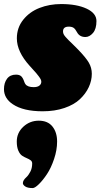

<svg xmlns="http://www.w3.org/2000/svg" viewBox="-20 -538 508 967"><path d="M102.1 -126.5Q104.5 -118.7 108.4 -113.8Q119.1 -99.1 149.9 -99.1Q168.5 -99.1 178.2 -106.7Q188 -114.3 188 -126.5Q188 -131.8 185.1 -138.2Q182.1 -144.5 175 -153.8Q168 -163.1 162.8 -169.2Q157.7 -175.3 145.8 -188.2Q133.8 -201.2 128.9 -207Q64.9 -277.8 64.9 -344.7Q64.9 -398.4 96.9 -438.5Q128.9 -478.5 179 -498Q229 -517.6 288.1 -517.6Q366.7 -517.6 416.3 -494.4Q465.8 -471.2 465.8 -432.1Q465.8 -392.1 448.2 -371.8Q430.7 -351.6 410.2 -351.6Q380.4 -351.6 367.7 -376Q358.9 -392.6 350.1 -398.2Q341.3 -403.8 326.2 -403.8Q297.4 -403.8 297.4 -379.9Q297.4 -373.5 300 -366.9Q302.7 -360.4 310.5 -351.6Q318.4 -342.8 325.2 -335.9Q332 -329.1 347.2 -314.5Q362.3 -299.8 372.6 -289.1Q412.6 -248 427.5 -222.2Q442.4 -196.3 442.4 -166.5Q442.4 -131.8 427 -98.9Q411.6 -65.9 382.3 -38.3Q353 -10.7 304.4 5.9Q255.9 22.5 194.8 22.5Q97.7 22.5 44.9 -12.7Q0 -42.5 0 -88.9Q0 -120.6 15.4 -141.4Q30.8 -162.1 60.5 -162.1Q78.1 -162.1 86.9 -153.8Q95.7 -145.5 102.1 -126.5ZM95.2 384.3Q95.2 370.1 113.3 354Q123 345.2 132.6 327.1Q142.1 309.1 142.1 285.2Q142.1 274.9 134 269Q126 263.2 114.7 258.5Q103.5 253.9 92 246.6Q80.6 239.3 72.5 221.2Q64.5 203.1 64.5 174.8Q64.5 130.9 97.4 100.3Q130.4 69.8 175.3 69.8Q220.7 69.8 244.1 99.1Q267.6 128.4 267.6 174.8Q267.6 217.8 252.4 262.7Q237.3 307.6 216.8 338.6Q196.3 369.6 176 389.4Q155.8 409.2 144.5 409.2Q119.1 409.2 107.2 401.1Q95.2 393.1 95.2 384.3Z"/></svg>

Font: Cooper* Black
Style: Italic
Weight: 900
Italic angle: -7°
Designer: Owen Earl
Foundry: indestructible type*
Version: Version 0.001